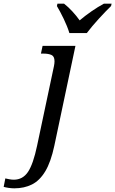

<svg xmlns="http://www.w3.org/2000/svg" viewBox="-160 -786 628 1046"><path d="M-82 240Q-97 240 -113.5 237.5Q-130 235 -140 232L-131 186Q-123 188 -109.5 190.5Q-96 193 -85 193Q-36 193 -7.5 150.5Q21 108 42 8L134 -426Q137 -441 137 -452Q137 -479 120.5 -486.5Q104 -494 76 -494H63L72 -536H251L136 8Q117 97 86.5 147.5Q56 198 14 219Q-28 240 -82 240ZM218 -606Q207 -642 187 -683.5Q167 -725 150 -753L153 -766H189Q212 -748 234.5 -723.5Q257 -699 274 -675Q302 -699 338 -724Q374 -749 406 -766H448L445 -753Q416 -725 378.5 -684Q341 -643 313 -606Z"/></svg>

Font: NotoSerif-Italic
Style: Regular
Weight: 400
Italic angle: -12°
Designer: Monotype Design Team
Foundry: Monotype Imaging Inc.
Version: Version 2.007; ttfautohint (v1.8) -l 8 -r 50 -G 200 -x 14 -D